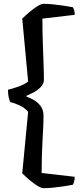

<svg xmlns="http://www.w3.org/2000/svg" viewBox="-20 -820 434 1010"><path d="M210 170Q197 170 177 157.5Q157 145 135.5 127Q114 109 97 92L128 -232Q109 -254 81 -266.5Q53 -279 36 -282Q30 -288 26 -306.5Q22 -325 22 -348Q44 -353 77 -364.5Q110 -376 128 -391L97 -722Q114 -739 135.5 -757Q157 -775 177 -787.5Q197 -800 210 -800Q232 -800 260 -797Q288 -794 315.5 -790Q343 -786 363 -782Q366 -778 369.5 -768Q373 -758 373 -742L203 -722Q203 -662 205 -601.5Q207 -541 209 -488.5Q211 -436 211 -400Q211 -380 195 -363Q179 -346 157.5 -334.5Q136 -323 119 -316V-312Q136 -306 157 -294.5Q178 -283 193.5 -262.5Q209 -242 209 -209Q209 -168 204 -87Q199 -6 199 90L373 110Q373 126 369.5 137Q366 148 363 152Q343 156 315.5 160Q288 164 260 167Q232 170 210 170Z"/></svg>

Font: Texturina SemiBold
Style: Regular
Weight: 600
Designer: Guillermo Torres Carreño
Foundry: Omnibus-Type
Version: Version 1.002; ttfautohint (v1.8.3)